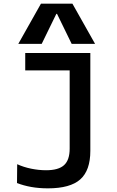

<svg xmlns="http://www.w3.org/2000/svg" viewBox="-20 -1020 640 1050"><path d="M242 10Q193 10 151 2.5Q109 -5 73 -19L74 -122Q109 -106 150.5 -97.5Q192 -89 232 -89Q300 -89 330.5 -117Q361 -145 361 -207V-635H118V-730H474V-195Q474 -88 419 -39Q364 10 242 10ZM80 -780 204 -1000H376L500 -780H372L292 -944H288L208 -780Z"/></svg>

Font: M PLUS Code Latin 60 Medium
Style: Regular
Weight: 500
Width: 7
Monospace: yes
Designer: Coji Morishita
Foundry: UNDERFOREST DESIGN
Version: Version 1.005; ttfautohint (v1.8.3)